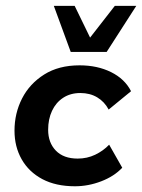

<svg xmlns="http://www.w3.org/2000/svg" viewBox="-20 -639 496 670"><path d="M241.5 11Q174.9 11 127.7 -14Q80.6 -39.1 55.6 -83.1Q30.6 -127.1 30.6 -183Q30.6 -243.7 57 -295.4Q83.4 -347 134.2 -379Q184.9 -411 257.8 -411Q319.8 -411 367.7 -387.3Q415.6 -363.5 437.3 -320.7L359.2 -256.7Q344.5 -284.2 319.2 -299.3Q293.9 -314.4 260.3 -314.4Q225.7 -314.4 200.3 -297.7Q174.9 -281 161.5 -252.1Q148 -223.2 148 -186.1Q148 -141.2 174.9 -113.4Q201.8 -85.6 251.2 -85.6Q284 -85.6 312.2 -99.1Q340.4 -112.6 360.9 -134.1L406.6 -53.7Q378.1 -23.5 333.1 -6.3Q288 11 241.5 11ZM226.8 -457.8 167.8 -618.6H240.5L294.4 -507.8L380.7 -618.6H455.6L352.2 -457.8Z"/></svg>

Font: Rokkitt SemiBold
Style: Italic
Weight: 600
Italic angle: -9°
Designer: Vernon Adams
Foundry: Vernon Adams
Version: Version 3.103